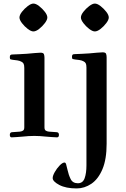

<svg xmlns="http://www.w3.org/2000/svg" viewBox="-20 -763 704 1075"><path d="M275 234Q275 221 286.5 200.5Q298 180 314 163.5Q330 147 341 147Q347 147 350 156Q353 165 358 188Q364 216 375.5 239.5Q387 263 416 263Q444 263 454 234.5Q464 206 464 163V-385Q464 -401 460 -408.5Q456 -416 447 -420Q438 -425 424.5 -427Q411 -429 400 -430Q392 -431 387.5 -432.5Q383 -434 383 -444Q383 -453 386 -456.5Q389 -460 399 -460Q410 -460 435 -461.5Q460 -463 479 -464Q503 -466 523 -468Q543 -470 555 -470Q571 -470 574 -461.5Q577 -453 577 -442V42Q577 129 553.5 184.5Q530 240 491.5 266Q453 292 409 292Q349 292 312 272.5Q275 253 275 234ZM433 -665Q433 -679 447 -697Q461 -715 479.5 -729Q498 -743 511 -743Q525 -743 543 -729Q561 -715 575 -697Q589 -679 589 -665Q589 -652 575 -633.5Q561 -615 543 -601Q525 -587 511 -587Q498 -587 479.5 -601Q461 -615 447 -633.5Q433 -652 433 -665ZM35 -8Q35 -23 49 -23L91 -26Q101 -27 108.5 -31.5Q116 -36 116 -50V-383Q116 -399 112 -406.5Q108 -414 99 -418Q90 -423 76.5 -425Q63 -427 52 -428Q44 -429 39.5 -430.5Q35 -432 35 -442Q35 -451 38 -454.5Q41 -458 51 -458Q62 -458 87 -459.5Q112 -461 131 -462Q155 -464 175 -466Q195 -468 207 -468Q223 -468 226 -459.5Q229 -451 229 -440V-50Q229 -36 236.5 -31.5Q244 -27 254 -26L296 -23Q310 -23 310 -8Q310 6 299 6Q289 6 271.5 4.5Q254 3 239 2Q222 0 204 -1Q186 -2 172 -2Q158 -2 140 -1Q122 0 105 2Q90 3 72.5 4.5Q55 6 45 6Q35 6 35 -8ZM89 -665Q89 -679 103 -697Q117 -715 135.5 -729Q154 -743 167 -743Q181 -743 199 -729Q217 -715 231 -697Q245 -679 245 -665Q245 -652 231 -633.5Q217 -615 199 -601Q181 -587 167 -587Q154 -587 135.5 -601Q117 -615 103 -633.5Q89 -652 89 -665Z"/></svg>

Font: Monomakh
Style: Regular
Weight: 400
Version: Version 1.200; ttfautohint (v1.8.4.7-5d5b)